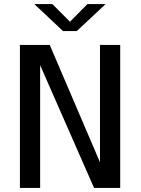

<svg xmlns="http://www.w3.org/2000/svg" viewBox="-20 -920 690 940"><path d="M77.5 0V-700H223.5L486 -87H469.5V-700H568.5V0H440.5L172 -611H176.5V0ZM148 -900H236.5L322.5 -813.5L408 -900H497L356 -768H288.5Z"/></svg>

Font: Trispace Thin
Style: Regular
Weight: 400
Version: Version 1.210